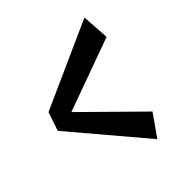

<svg xmlns="http://www.w3.org/2000/svg" viewBox="-142 -754 738 784"><g transform="rotate(-30 227.5 -362.5)"><path d="M45.5 -390.5 414.8 -180.5 375.5 -73 40.5 -305.5ZM366.2 -652 404.8 -538.2 92.8 -320.5 45.5 -390.5Z"/></g></svg>

Font: Marhey Light
Style: Regular
Weight: 300
Designer: Nur Syamsi & Bustanul Arifin
Foundry: Namelatype
Version: Version 1.000